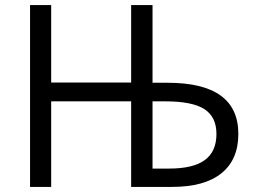

<svg xmlns="http://www.w3.org/2000/svg" viewBox="-20 -734 993 754"><path d="M638 -409H579V-714H495V-410H181V-714H98V0H181V-336H495V0H656Q783 0 849.5 -53.5Q916 -107 916 -208Q916 -409 638 -409ZM629 -336Q735 -336 782.5 -305.5Q830 -275 830 -208Q830 -139 784.5 -105.5Q739 -72 644 -72H579V-336Z"/></svg>

Font: OpenSansMMV
Style: Regular
Weight: 400
Designer: Steve Matteson
Foundry: Ascender Corporation
Version: Version 4.000